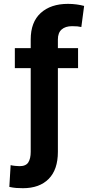

<svg xmlns="http://www.w3.org/2000/svg" viewBox="-20 -780 489 1004"><path d="M388.2 -528.3V-423.8H282.7V14.2Q282.7 106.9 234.6 155.5Q186.5 204.1 100.1 204.1Q82 204.1 65.2 202.9Q48.3 201.7 28.8 197.3L35.6 83.5Q44.4 85.9 59.1 87.4Q73.7 88.9 82.5 88.9Q115.7 88.9 128.2 68.8Q140.6 48.8 140.6 14.2V-423.8H57.6V-528.3H140.6V-573.7Q140.6 -664.6 193.1 -712.2Q245.6 -759.8 335.4 -759.8Q358.4 -759.8 380.4 -756.8Q402.3 -753.9 419.9 -749L405.3 -638.7Q395.5 -641.1 384.8 -642.1Q374 -643.1 356.9 -643.1Q321.8 -643.1 302.2 -625.7Q282.7 -608.4 282.7 -573.7V-528.3Z"/></svg>

Font: Inter 24pt
Style: Bold
Weight: 700
Designer: Rasmus Andersson
Foundry: rsms
Version: Version 4.001;git-66647c0bb